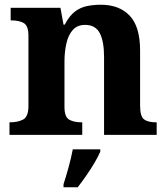

<svg xmlns="http://www.w3.org/2000/svg" viewBox="-20 -569 707 810"><path d="M20 0V-53H22Q56 -53 78 -65Q100 -77 100 -122V-418Q100 -460 80.5 -471.5Q61 -483 28 -483H25V-536H235L248 -465H253Q273 -503 296.5 -520.5Q320 -538 347.5 -543.5Q375 -549 406 -549Q483 -549 527 -503Q571 -457 571 -356V-124Q571 -78 587.5 -65.5Q604 -53 638 -53H641V0H419V-329Q419 -394 401 -429Q383 -464 339 -464Q306 -464 287 -442.5Q268 -421 260 -385.5Q252 -350 252 -309V-118Q252 -76 271.5 -64.5Q291 -53 324 -53H327V0ZM248 208Q258 178 269.5 136Q281 94 287 61H403V71Q394 92 378 119Q362 146 343.5 172.5Q325 199 308 221H248Z"/></svg>

Font: Noto Serif Oriya
Style: Bold
Weight: 700
Designer: David Williams
Foundry: Google LLC, David Williams
Version: Version 1.051; ttfautohint (v1.8.4.7-5d5b)